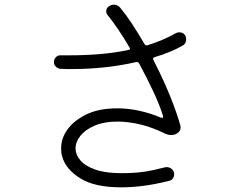

<svg xmlns="http://www.w3.org/2000/svg" viewBox="-20 -795 1040 826"><path d="M707 -17Q648 -2 597 4.5Q546 11 502 11Q387 11 325 -28Q263 -67 248 -120Q245 -129 244 -138.5Q243 -148 243 -157Q243 -199 268.5 -235.5Q294 -272 340 -297Q386 -322 445 -327Q455 -328 464.5 -328.5Q474 -329 484 -329Q531 -329 579 -318.5Q627 -308 672 -289Q673 -289 674 -288.5Q675 -288 676 -288Q684 -288 681 -297Q667 -343 639 -402.5Q611 -462 578 -523Q574 -529 566 -528Q501 -513 431 -505.5Q361 -498 293 -498Q280 -498 266.5 -498Q253 -498 239 -499Q229 -500 220.5 -508Q212 -516 212 -528Q212 -540 220.5 -549Q229 -558 242 -557H277Q348 -557 412 -562.5Q476 -568 532 -580Q544 -582 537 -591Q513 -632 489 -667.5Q465 -703 444 -729Q437 -736 437 -746Q437 -761 449 -768Q459 -775 470 -775Q486 -775 497 -762Q522 -732 548 -692.5Q574 -653 602 -605Q606 -598 614 -600Q648 -611 678 -623.5Q708 -636 736 -652Q743 -656 751 -656Q769 -656 777 -642Q781 -635 781 -626Q781 -607 766 -599Q713 -569 645 -549Q635 -546 640 -537L648 -521Q685 -448 713 -378.5Q741 -309 756 -255Q757 -252 757 -247Q757 -229 740 -220Q730 -214 716 -214Q705 -214 693 -219Q634 -248 582 -260Q530 -272 486 -272Q429 -272 388.5 -255Q348 -238 326.5 -211.5Q305 -185 305 -156Q305 -130 325.5 -105.5Q346 -81 390 -65.5Q434 -50 502 -50Q558 -50 599 -56Q640 -62 689 -75Q692 -76 697 -76Q710 -76 719.5 -67.5Q729 -59 729 -46Q729 -22 707 -17Z"/></svg>

Font: Kiwi Maru Light
Style: Regular
Weight: 300
Designer: Hiroki-Chan
Version: Version 1.100